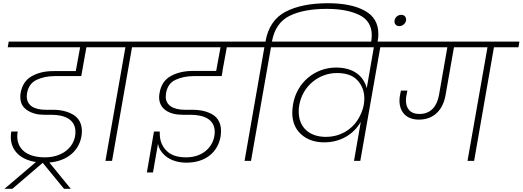

<svg xmlns="http://www.w3.org/2000/svg" viewBox="-20 -998 3242 1191"><path d="M57 173 245 12 377 173H419L286 10C398 1 469 -63 485 -151C487 -163 488 -174 488 -184C488 -229 471 -263 437 -285C402 -306 360 -317 309 -317H265C194 -317 146 -342 146 -401C146 -405 147 -412 148 -421C155 -460 175 -488 208 -503C240 -518 277 -526 320 -526H484L516 -705H671L677 -740H34L28 -705H477L450 -557H311C260 -557 216 -547 178 -526C140 -505 117 -471 108 -422C107 -416 106 -408 106 -397C106 -360 120 -333 149 -314C178 -295 213 -286 255 -286H298C385 -286 448 -255 448 -179C448 -94 376 -22 259 -22C146 -22 87 -74 87 -153C87 -162 88 -172 90 -182H50C48 -171 47 -160 47 -148C47 -68 103 -8 203 7L8 173Z M607 -705H758L634 0H675L799 -705H950L956 -740H613Z M1348 -705 1321 -558H1176C1125 -558 1080 -548 1041 -527C1002 -506 978 -471 970 -422C968 -413 967 -404 967 -395C967 -323 1028 -286 1113 -286H1161C1248 -286 1312 -256 1312 -180C1312 -99 1248 -22 1135 -22C1079 -22 1038 -36 1011 -65C984 -93 971 -128 971 -170C971 -174 971 -178 971 -182H935L891 72H929L960 -106C966 -63 1016 11 1137 11C1257 11 1331 -56 1348 -149C1350 -162 1351 -174 1351 -185C1351 -231 1334 -265 1301 -286C1267 -307 1224 -317 1173 -317H1128C1057 -317 1008 -343 1008 -399C1008 -404 1009 -411 1010 -420C1017 -460 1036 -488 1069 -503C1102 -518 1140 -526 1183 -526H1355L1361 -558H1360L1387 -705H1551L1557 -740H885L880 -705Z M1620 -705 1497 0H1537L1661 -705H1812L1818 -740H1667V-741C1681 -818 1718 -871 1777 -900C1836 -929 1913 -943 2008 -943C2091 -943 2158 -930 2209 -905C2260 -880 2286 -838 2286 -780C2286 -769 2285 -756 2283 -743L2280 -728H2320L2323 -744C2326 -757 2327 -772 2327 -787C2327 -853 2299 -901 2242 -932C2185 -963 2109 -978 2014 -978C1906 -978 1818 -960 1751 -925C1684 -890 1642 -828 1627 -741V-740H1475L1469 -705Z M1748 -705H2299L2255 -451C2235 -527 2172 -579 2065 -579C1936 -579 1822 -489 1798 -352C1795 -332 1793 -315 1793 -300C1793 -243 1811 -198 1848 -165C1884 -132 1932 -115 1991 -115C2094 -115 2174 -166 2218 -242L2176 0H2215L2339 -705H2490L2497 -740H1754ZM1833 -306C1833 -321 1834 -336 1837 -349C1859 -468 1961 -545 2070 -545C2127 -545 2170 -530 2198 -499C2226 -468 2240 -431 2240 -386C2240 -376 2239 -362 2236 -345C2230 -314 2217 -283 2198 -253C2159 -193 2090 -149 2001 -149C1900 -149 1833 -207 1833 -306Z M2427 -865C2427 -848 2438 -836 2457 -836C2477 -836 2495 -851 2499 -871C2499 -873 2499 -875 2499 -877C2499 -892 2489 -906 2469 -906C2446 -906 2427 -888 2427 -865Z M2427 -705H2755L2703 -408C2691 -341 2654 -291 2582 -291C2523 -291 2498 -327 2498 -376C2498 -385 2499 -395 2501 -405L2507 -436H2467L2461 -406C2459 -395 2458 -385 2458 -374C2458 -305 2499 -256 2579 -256C2674 -256 2729 -320 2744 -409L2796 -705H3004L2880 0H2921L3044 -705H3196L3202 -740H2433Z"/></svg>

Font: Momo Neue ExtLt
Style: Italic
Weight: 200
Italic angle: -10°
Designer: Ninad Kale (Devanagari), Jonny Pinhorn (Latin)
Foundry: Indian Type Foundry
Version: 4.004